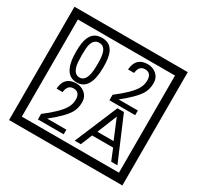

<svg xmlns="http://www.w3.org/2000/svg" viewBox="-212 -1206 1580 1541"><g transform="rotate(30 577.5 -435.0)"><path d="M1103 90H53V-960H1103ZM1028 15V-885H128V15ZM497 -656Q497 -442 371 -442Q244 -442 244 -656Q244 -744 265 -789Q294 -855 371 -855Q448 -855 477 -789Q497 -745 497 -656ZM444 -656Q444 -723 435 -752Q420 -809 371 -809Q322 -809 306 -752Q298 -723 298 -656Q298 -587 306 -553Q322 -488 371 -488Q419 -488 435 -554Q444 -587 444 -656ZM910 -450H671V-501Q792 -593 832 -658Q855 -696 855 -739Q855 -809 795 -809Q740 -809 733 -739H677Q685 -855 795 -855Q843 -855 876.5 -825Q910 -795 910 -747Q910 -691 886 -649Q848 -585 732 -493H910ZM490 -30H251V-81Q372 -173 412 -238Q435 -276 435 -319Q435 -389 375 -389Q320 -389 313 -319H257Q265 -435 375 -435Q423 -435 456.5 -405Q490 -375 490 -327Q490 -271 466 -229Q428 -165 312 -73H490ZM988 -30H930L887 -136H692L649 -30H592L759 -427H819ZM864 -183 788 -366 714 -183Z"/></g></svg>

Font: Unicode BMP Fallback SIL
Style: Regular
Weight: 400
Foundry: NRSI, SIL International
Version: Version 5.1 Based on Unicode 5.1